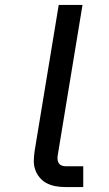

<svg xmlns="http://www.w3.org/2000/svg" viewBox="-20 -755 440 775"><path d="M316 0H243Q223 0 204 -3.5Q185 -7 168.5 -15.5Q152 -24 140 -38.5Q128 -53 122 -70.5Q116 -88 116.5 -108Q117 -128 120 -147L217 -735H313L214 -134Q212 -125 212 -116Q212 -107 215.5 -99.5Q219 -92 226.5 -88Q234 -84 243 -84H316Z"/></svg>

Font: Iosevka Aile Medium
Style: Italic
Weight: 500
Italic angle: -9°
Designer: Belleve Invis
Foundry: Belleve Invis
Version: Version 31.1.0; ttfautohint (v1.8.4)